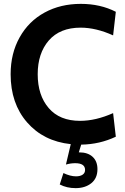

<svg xmlns="http://www.w3.org/2000/svg" viewBox="-20 -734 649 993"><path d="M565 -149 579 -27Q496 12.5 400 14L387.5 54H390Q434 54 459 77Q484 100 484 141Q484 188 452.2 213.5Q420.5 239 371 239Q325 239 289 220L308 161Q343.5 178 373 178Q394.5 178 407.2 169.5Q420 161 420 145Q420 110 369 110Q346 110 321 117L346 11.5Q205 -3.5 120 -101.2Q35 -199 35 -350Q35 -458 81.8 -541.2Q128.5 -624.5 210.8 -669.2Q293 -714 398 -714Q499 -714 579 -673L565 -551Q476.5 -591 397 -591Q290 -591 232.5 -524.8Q175 -458.5 175 -350Q175 -241.5 231.8 -175.2Q288.5 -109 394 -109Q475 -109 565 -149Z"/></svg>

Font: Cabin
Style: Bold
Weight: 700
Designer: Pablo Impallari
Foundry: Pablo Impallari. http://www.impallari.com Igino Marini. http://www.ikern.com
Version: Version 3.001;hotconv 1.0.109;makeotfexe 2.5.65596